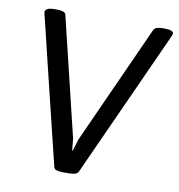

<svg xmlns="http://www.w3.org/2000/svg" viewBox="-80 -775 790 849"><g transform="rotate(10 315.5 -350.0)"><path d="M589 -702Q611 -702 621 -698Q631 -694 631 -686Q631 -681 626 -671L328 -14Q324 -5 313 -1.5Q302 2 287 2H256Q241 2 230 -1.5Q219 -5 217 -14Q177 -179 149 -293Q121 -407 103.5 -480Q86 -553 76 -594Q66 -635 61.5 -653Q57 -671 56 -675.5Q55 -680 55 -681Q55 -690 64.5 -696Q74 -702 100 -702H109Q124 -702 135 -698.5Q146 -695 148 -686L277 -152L282 -100H285L301 -153L542 -686Q546 -695 557 -698.5Q568 -702 583 -702Z"/></g></svg>

Font: Asap VF Beta
Style: Italic
Weight: 400
Italic angle: -6°
Designer: Pablo Cosgaya
Foundry: Pablo Cosgaya
Version: Version 1.007